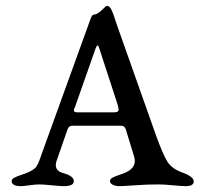

<svg xmlns="http://www.w3.org/2000/svg" viewBox="-20 -636 689 658"><path d="M238 -272Q232 -260 233.5 -255.5Q235 -251 247 -251H369Q384 -251 386 -257Q388 -263 380 -287L319 -474Q315 -488 308 -471ZM523 -4Q485 -4 442.5 -1Q400 2 389 2Q378 2 367.5 -2.5Q357 -7 357 -15Q357 -22 364.5 -26.5Q372 -31 388.5 -36.5Q405 -42 411 -45Q450 -63 440 -98L411 -193Q407 -205 395 -205H228Q216 -205 212 -194L174 -85Q163 -52 196 -43Q233 -33 233 -15Q233 2 198 2Q188 2 157 -1Q126 -4 116 -4Q102 -4 80.5 -1Q59 2 53 2Q20 2 20 -15Q20 -22 28 -26.5Q36 -31 52.5 -36.5Q69 -42 75 -45Q80 -47 84 -49Q88 -51 91 -53Q94 -55 97 -57.5Q100 -60 101.5 -61Q103 -62 105 -66Q107 -70 108 -71Q109 -72 111.5 -77.5Q114 -83 114.5 -85Q115 -87 118 -94.5Q121 -102 122 -106L275 -529Q279 -540 283 -551Q287 -562 289 -567.5Q291 -573 293 -577.5Q295 -582 297.5 -584Q300 -586 303 -586Q314 -587 329 -601.5Q344 -616 346 -616Q351 -616 355 -612.5Q359 -609 362.5 -601.5Q366 -594 368.5 -587Q371 -580 375.5 -566Q380 -552 383 -544L515 -171Q539 -105 554 -81.5Q569 -58 604 -45Q644 -31 644 -14Q644 2 615 2Q605 2 573 -1Q541 -4 523 -4Z"/></svg>

Font: EB Garamond 08
Style: Regular
Weight: 400
Version: Version 0.016 ; ttfautohint (v1.5)